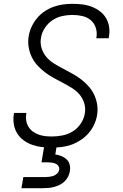

<svg xmlns="http://www.w3.org/2000/svg" viewBox="-20 -763 640 1003"><path d="M251 8Q224 8 198 5Q172 2 148 -6.5Q124 -15 103.5 -30Q83 -45 70 -66Q57 -87 52.5 -112.5Q48 -138 52 -165Q52 -167 52.5 -169Q53 -171 54 -173H118Q118 -172 117.5 -170.5Q117 -169 117 -168Q114 -150 117 -132.5Q120 -115 129 -100.5Q138 -86 151.5 -76Q165 -66 181.5 -60Q198 -54 215.5 -52Q233 -50 251 -50Q278 -50 306.5 -55.5Q335 -61 360 -76.5Q385 -92 402 -117.5Q419 -143 423 -170Q428 -199 419.5 -225.5Q411 -252 393.5 -271.5Q376 -291 353 -305Q330 -319 306 -331.5Q282 -344 258.5 -357Q235 -370 214 -386Q193 -402 175 -422Q157 -442 145.5 -466Q134 -490 129.5 -518Q125 -546 130 -574Q134 -599 145 -623Q156 -647 173 -667.5Q190 -688 212 -703Q234 -718 258.5 -727Q283 -736 308 -739.5Q333 -743 358 -743Q384 -743 409.5 -740Q435 -737 458.5 -728Q482 -719 501.5 -704.5Q521 -690 533.5 -669Q546 -648 550 -622.5Q554 -597 549 -571Q549 -569 548.5 -567Q548 -565 548 -563H483Q483 -565 483.5 -566Q484 -567 484 -569Q488 -595 480 -619Q472 -643 453 -658.5Q434 -674 409 -679.5Q384 -685 358 -685Q332 -685 304.5 -679Q277 -673 253.5 -657Q230 -641 214 -616.5Q198 -592 194 -565Q189 -537 197.5 -510.5Q206 -484 223.5 -464Q241 -444 264 -430Q287 -416 311 -403.5Q335 -391 358.5 -378Q382 -365 403 -349Q424 -333 442 -313Q460 -293 471.5 -269Q483 -245 487.5 -217.5Q492 -190 487 -161Q483 -136 471.5 -111.5Q460 -87 442 -66.5Q424 -46 401 -31Q378 -16 353 -7Q328 2 302 5Q276 8 251 8ZM92 220 102 162H217Q227 162 238 160.5Q249 159 259.5 155.5Q270 152 278.5 143.5Q287 135 289 124Q291 114 285.5 105Q280 96 270.5 92Q261 88 250.5 86.5Q240 85 230 85H197L211 0H276L269 44Q286 46 301.5 52.5Q317 59 328.5 70Q340 81 344 97.5Q348 114 345 131Q343 145 336 159Q329 173 318 184Q307 195 293 202Q279 209 265 213Q251 217 236.5 218.5Q222 220 207 220Z"/></svg>

Font: Iosevka SS04 Light Extended
Style: Italic
Weight: 300
Width: 7
Italic angle: -9°
Monospace: yes
Designer: Belleve Invis
Foundry: Belleve Invis
Version: Version 19.0.0; ttfautohint (v1.8.4)